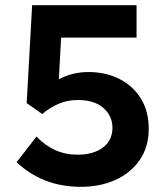

<svg xmlns="http://www.w3.org/2000/svg" viewBox="-20 -710 640 741"><path d="M44 -84 121 -183Q153 -149 192.5 -131Q232 -113 280 -113Q340 -113 377 -140.5Q414 -168 414 -217Q414 -262 379.5 -293Q345 -324 280 -324Q241 -324 207.5 -310Q174 -296 143 -270L83 -312L104 -690H507V-565H216L207 -404Q260 -432 321 -432Q388 -432 440.5 -405.5Q493 -379 523.5 -330Q554 -281 554 -213Q554 -142 518.5 -91.5Q483 -41 424 -15Q365 11 293 11Q216 11 154.5 -13.5Q93 -38 44 -84Z"/></svg>

Font: Radio Canada SemiBold
Style: Regular
Weight: 600
Designer: Charles Daoud, Etienne Aubert Bonn, Alexandre Saumier Demers, Jacques Le Bailly
Foundry: Radio-Canada
Version: Version 2.104; ttfautohint (v1.8.4.7-5d5b);gftools[0.9.28.de